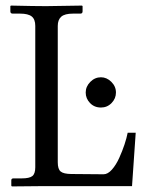

<svg xmlns="http://www.w3.org/2000/svg" viewBox="-20 -667 566 688"><path d="M341.8 -281.7Q317.9 -281.7 302.5 -297.9Q287.1 -314 287.1 -335.4Q287.1 -356.9 303.5 -373.5Q319.8 -390.1 341.8 -390.1Q362.3 -390.1 378.9 -373.8Q395.5 -357.4 395.5 -335.4Q395.5 -314 379.9 -297.9Q364.3 -281.7 341.8 -281.7ZM126 0 22.5 1 20.5 -1.5V-21Q20.5 -27.8 28.3 -27.8H58.1Q85.4 -27.8 95.9 -36.1Q106.4 -44.4 106.4 -67.4V-574.2Q106.4 -597.7 93.8 -607.9Q81.1 -618.2 51.8 -618.2H25.4Q17.1 -618.2 17.1 -626.5V-645L19 -647Q106 -645 145 -645L273.9 -647L275.9 -645V-626.5Q275.9 -618.2 268.1 -618.2H241.7Q211.9 -618.2 199.5 -607.2Q187 -596.2 187 -574.2V-85.4Q187 -61 197.3 -52.5Q207.5 -43.9 234.9 -43.5L351.1 -42.5Q366.2 -42.5 381.1 -59.3Q396 -76.2 407.2 -101.1Q418.5 -126 426.3 -149.7Q434.1 -173.3 437.5 -191.4H466.3L453.1 0Z"/></svg>

Font: Libertinage
Style: l
Weight: 400
Designer: OSP
Foundry: OSP
Version: Version 1.0; 2008; OFL relea